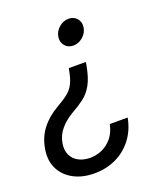

<svg xmlns="http://www.w3.org/2000/svg" viewBox="-149 -642 788 927"><g transform="rotate(-20 245.5 -178.5)"><path d="M320.3 -326.2 318.8 -314.9Q307.6 -251 288.1 -215.6Q268.6 -180.2 241 -159.4Q213.4 -138.7 176.3 -117.7Q139.2 -96.2 113 -65.9Q86.9 -35.6 80.1 4.9Q74.7 39.1 86.4 64Q98.1 88.9 123.5 102.5Q148.9 116.2 182.6 116.2Q214.4 116.2 243.9 103.3Q273.4 90.3 295.7 63.5Q317.9 36.6 326.7 -4.9H418.5Q406.7 57.1 372.3 101.8Q337.9 146.5 287.6 170.2Q237.3 193.8 177.7 193.8Q114.7 193.8 69.3 168.9Q23.9 144 3.2 101.1Q-17.6 58.1 -8.3 2.4Q1 -55.7 34.2 -98.4Q67.4 -141.1 120.1 -170.9Q155.3 -190.9 177 -208.3Q198.7 -225.6 211.2 -250.5Q223.6 -275.4 231 -316.4L232.9 -326.2ZM312.5 -550.8Q339.8 -550.8 355.7 -532Q371.6 -513.2 367.2 -485.8Q362.8 -459 340.6 -439.9Q318.4 -420.9 291.5 -420.9Q264.6 -420.9 248.8 -439.9Q232.9 -459 237.3 -485.8Q241.7 -513.2 263.9 -532Q286.1 -550.8 312.5 -550.8Z"/></g></svg>

Font: Inter 17pt
Style: Italic
Weight: 400
Italic angle: -9.3988°
Version: Version 4.001;git-66647c0bb